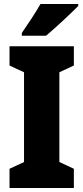

<svg xmlns="http://www.w3.org/2000/svg" viewBox="-20 -947 420 967"><path d="M374 -917V-927H184C159 -883 123 -829 90 -781V-767H212C263 -810 340 -882 374 -917ZM352 0V-97L279 -131V-583L352 -617V-714H28V-617L101 -583V-131L28 -97V0Z"/></svg>

Font: Noto Sans Khmer Condensed Black
Style: Regular
Weight: 900
Width: 3
Designer: Danh Hong and the Monotype Design Team
Foundry: Monotype Imaging Inc.
Version: Version 2.004